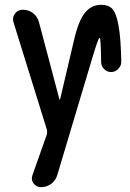

<svg xmlns="http://www.w3.org/2000/svg" viewBox="-20 -560 540 800"><path d="M401.4 -540Q431.6 -540 447.8 -523.4Q463.9 -506.8 473.6 -455.1Q483.4 -403.3 485.4 -302.7Q485.4 -286.1 472.7 -272.9Q460 -259.8 442.9 -259.8Q425.8 -259.8 413.6 -272.5Q401.4 -285.2 401.4 -301.8Q400.4 -402.3 395 -402.8Q389.6 -403.3 361.3 -307.6L218.8 168.9Q211.9 192.4 193.4 206.1Q174.8 219.7 151.4 219.7Q131.8 219.7 120.1 204.6Q108.4 189.5 115.2 169.9L174.8 1Q177.7 -9.8 174.8 -21.5L36.1 -467.8Q30.3 -486.3 42 -502.9Q53.7 -519.5 75.2 -519.5Q99.6 -519.5 118.2 -504.9Q136.7 -490.2 142.6 -466.8L227.5 -146.5Q227.5 -145.5 229 -145Q230.5 -144.5 230.5 -146.5L288.1 -391.6Q306.6 -472.7 333.5 -506.3Q360.4 -540 401.4 -540Z"/></svg>

Font: Rounded-X Mgen+ 1mn medium
Style: Regular
Weight: 500
Designer: [Source Han Sans]
Ryoko NISHIZUKA  (kana & ideographs); Paul D. Hunt (Latin, Greek & Cyrillic); Wenlong ZHANG  (bopomofo
Version: Version 1.059.20150602